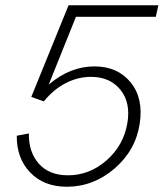

<svg xmlns="http://www.w3.org/2000/svg" viewBox="-20 -710 628 737"><path d="M578.1 -645.5H271.5L167 -385.3Q249 -455.1 342.3 -455.1Q430.7 -455.1 480.7 -394.8Q530.8 -334.5 516.6 -237.3Q501.5 -133.8 420.2 -63.5Q338.9 6.8 236.3 6.8Q148.9 6.8 96.2 -47.6Q43.5 -102.1 44.4 -189L90.8 -197.8Q89.8 -125.5 129.4 -81.3Q168.9 -37.1 241.2 -37.1Q323.2 -37.1 388.7 -94.2Q454.1 -151.4 468.8 -236.8Q482.4 -315.4 442.4 -365.2Q402.3 -415 329.1 -415Q279.3 -415 232.2 -390.9Q185.1 -366.7 148.4 -320.8L100.1 -337.9L243.2 -689.9H587.9Z"/></svg>

Font: HK Grotesk Light Legacy Italic
Style: Regular
Weight: 300
Italic angle: -13°
Designer: Alfredo Marco Pradil
Foundry: Hanken Design Co.
Version: Version 2.022;PS 002.022;hotconv 1.0.88;makeotf.lib2.5.64775